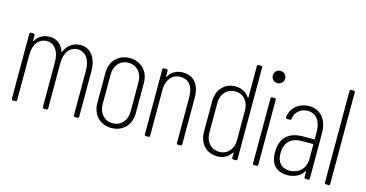

<svg xmlns="http://www.w3.org/2000/svg" viewBox="-74 -1034 2624 1375"><g transform="rotate(15 1238.0 -346.5)"><path d="M436 -509C386 -509 341 -483 319 -429C317 -425 315 -424 314 -428C296 -480 257 -509 206 -509C164 -509 125 -490 102 -451C100 -448 97 -448 97 -452V-492C97 -498 93 -502 87 -502H68C62 -502 58 -498 58 -492V-10C58 -4 62 0 68 0H87C93 0 97 -4 97 -10V-345C97 -425 135 -474 195 -474C250 -474 288 -424 288 -343V-10C288 -4 292 0 298 0H317C323 0 327 -4 327 -10V-345C327 -425 365 -474 425 -474C480 -474 518 -424 518 -343V-10C518 -4 522 0 528 0H547C553 0 557 -4 557 -10V-347C557 -447 509 -509 436 -509Z M799 8C885 8 942 -53 942 -139V-363C942 -449 885 -510 799 -510C714 -510 657 -449 657 -363V-139C657 -53 714 8 799 8ZM799 -27C738 -27 696 -74 696 -140V-362C696 -428 738 -475 799 -475C860 -475 903 -428 903 -362V-140C903 -74 860 -27 799 -27Z M1194 -509C1148 -509 1110 -489 1088 -450C1086 -446 1083 -447 1083 -451V-492C1083 -498 1079 -502 1073 -502H1054C1048 -502 1044 -498 1044 -492V-10C1044 -4 1048 0 1054 0H1073C1079 0 1083 -4 1083 -10V-366C1090 -434 1128 -474 1184 -474C1246 -474 1282 -429 1282 -352V-10C1282 -4 1286 0 1292 0H1311C1317 0 1321 -4 1321 -10V-356C1321 -452 1275 -509 1194 -509Z M1692 -690V-458C1692 -454 1689 -453 1687 -456C1664 -491 1627 -510 1584 -510C1502 -510 1448 -450 1448 -363V-138C1448 -53 1502 8 1584 8C1627 8 1664 -11 1687 -46C1689 -49 1692 -48 1692 -44V-10C1692 -4 1696 0 1702 0H1721C1727 0 1731 -4 1731 -10V-690C1731 -696 1727 -700 1721 -700H1702C1696 -700 1692 -696 1692 -690ZM1591 -27C1530 -27 1487 -73 1487 -140V-362C1487 -429 1530 -475 1591 -475C1650 -475 1692 -429 1692 -362V-140C1692 -73 1650 -27 1591 -27Z M1865 -610C1891 -610 1911 -629 1911 -655C1911 -682 1891 -701 1865 -701C1839 -701 1820 -682 1820 -655C1820 -629 1839 -610 1865 -610ZM1856 0H1875C1881 0 1885 -4 1885 -10V-492C1885 -498 1881 -502 1875 -502H1856C1850 -502 1846 -498 1846 -492V-10C1846 -4 1850 0 1856 0Z M2129 -510C2057 -510 1997 -464 1989 -392C1988 -386 1992 -381 1998 -381L2020 -380C2026 -380 2030 -384 2030 -390C2035 -441 2078 -475 2128 -475C2193 -475 2228 -422 2228 -344V-293C2228 -291 2226 -289 2224 -289H2139C2047 -289 1977 -243 1977 -129C1977 -17 2046 8 2103 8C2152 8 2197 -11 2223 -52C2225 -55 2228 -55 2228 -51V-10C2228 -4 2232 0 2238 0H2257C2263 0 2267 -4 2267 -10V-344C2267 -444 2218 -510 2129 -510ZM2110 -27C2058 -27 2017 -57 2017 -132C2017 -216 2068 -255 2140 -255H2224C2226 -255 2228 -253 2228 -251V-146C2228 -64 2169 -27 2110 -27Z M2389 0H2408C2414 0 2418 -4 2418 -10V-690C2418 -696 2414 -700 2408 -700H2389C2383 -700 2379 -696 2379 -690V-10C2379 -4 2383 0 2389 0Z"/></g></svg>

Font: Barlow Condensed ExtraLight
Style: Regular
Weight: 275
Width: 3
Designer: Jeremy Tribby
Foundry: Tribby Type
Version: Version 1.422;hotconv 1.0.109;makeotfexe 2.5.65596